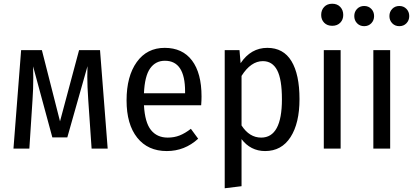

<svg xmlns="http://www.w3.org/2000/svg" viewBox="-20 -795 2209 1027"><path d="M556 0H470L452 -261Q447 -334 447 -385L448 -441L340 -60H260L157 -440L158 -380Q158 -317 154 -262L137 0H52L93 -527H204L301 -146L403 -527H515Z M1056 -232H750Q755 -140 787.5 -99.5Q820 -59 877 -59Q912 -59 941 -70.5Q970 -82 1001 -106L1040 -53Q968 13 872 13Q771 13 714 -58.5Q657 -130 657 -258Q657 -387 711.5 -463Q766 -539 861 -539Q956 -539 1007 -471.5Q1058 -404 1058 -279Q1058 -258 1056 -232ZM970 -306Q970 -470 862 -470Q812 -470 783 -429Q754 -388 750 -296H970Z M1582 -265Q1582 -136 1534 -61.5Q1486 13 1398 13Q1359 13 1327 -3.5Q1295 -20 1272 -51V201L1182 212V-527H1261L1267 -457Q1322 -539 1410 -539Q1496 -539 1539 -468Q1582 -397 1582 -265ZM1488 -264Q1488 -371 1462.5 -419.5Q1437 -468 1386 -468Q1322 -468 1272 -389V-124Q1314 -59 1377 -59Q1488 -59 1488 -264Z M1816 -715Q1816 -690 1800 -673.5Q1784 -657 1757 -657Q1730 -657 1714 -673.5Q1698 -690 1698 -715Q1698 -741 1714 -758Q1730 -775 1757 -775Q1784 -775 1800 -758Q1816 -741 1816 -715ZM1802 0H1712V-527H1802Z M2067 0H1977V-527H2067ZM1981 -709Q1981 -686 1966 -670.5Q1951 -655 1928 -655Q1905 -655 1890 -670.5Q1875 -686 1875 -709Q1875 -732 1890 -747.5Q1905 -763 1928 -763Q1951 -763 1966 -747.5Q1981 -732 1981 -709ZM2169 -709Q2169 -686 2154 -670.5Q2139 -655 2116 -655Q2093 -655 2078 -670.5Q2063 -686 2063 -709Q2063 -732 2078 -747.5Q2093 -763 2116 -763Q2139 -763 2154 -747.5Q2169 -732 2169 -709Z"/></svg>

Font: Fira Sans Condensed
Style: Regular
Weight: 400
Width: 3
Designer: bBox Type GmbH & Carrois Corporate GbR & Edenspiekermann AG
Foundry: bBox Type GmbH & Carrois Corporate GbR & Edenspiekermann AG
Version: Version 4.301